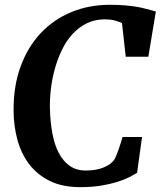

<svg xmlns="http://www.w3.org/2000/svg" viewBox="-20 -772 669 800"><path d="M36.6 -309.1Q35.6 -411.6 65.4 -493.7Q95.2 -575.7 148.9 -633.1Q202.6 -690.4 276.4 -721.2Q350.1 -752 437.5 -752Q474.6 -752 502 -749.5Q529.3 -747.1 549.6 -743.7Q569.8 -740.2 584.5 -736.1Q599.1 -731.9 611.8 -729L629.4 -724.1L598.1 -535.6H503.9L488.3 -675.8Q474.1 -682.6 456.8 -687Q439.5 -691.4 417 -691.4Q374.5 -691.4 340.8 -674.6Q307.1 -657.7 281.5 -629.4Q255.9 -601.1 237.8 -563.5Q219.7 -525.9 208.3 -484.4Q196.8 -442.9 191.9 -400.1Q187 -357.4 188 -318.8Q189.5 -263.2 198.2 -216.1Q207 -168.9 225.1 -134.5Q243.2 -100.1 270.8 -80.8Q298.3 -61.5 337.4 -61.5Q349.6 -61.5 365.2 -63Q380.9 -64.5 397 -69.1Q413.1 -73.7 428 -82Q442.9 -90.3 454.1 -104Q458 -108.4 463.4 -121.1Q468.8 -133.8 474.1 -148.9Q479.5 -164.1 483.9 -178.7Q488.3 -193.4 490.7 -201.2H571.8L551.3 -52.2Q538.1 -43.9 517.6 -33.4Q497.1 -22.9 468 -13.9Q439 -4.9 400.9 1.5Q362.8 7.8 314.5 7.8Q238.8 7.8 186 -18.8Q133.3 -45.4 100.3 -89.6Q67.4 -133.8 52.2 -190.9Q37.1 -248 36.6 -309.1Z"/></svg>

Font: Merriweather Bold
Style: Italic
Weight: 700
Italic angle: -7°
Designer: Eben Sorkin ( eben@eyebytes.com )
Foundry: Eben Sorkin ( eben@eyebytes.com )
Version: Version 1.5; ttfautohint (v0.97) -l 13 -r 13 -G 200 -x 24 -f